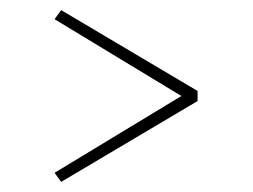

<svg xmlns="http://www.w3.org/2000/svg" viewBox="-20 -500 500 380"><path d="M101 -480 371 -320V-300L101 -140L88 -158L339 -310L88 -462Z"/></svg>

Font: Kalnia Light
Style: Regular
Weight: 300
Designer: Frida Medrano
Foundry: Frida Medrano
Version: Version 1.105